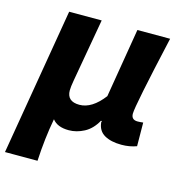

<svg xmlns="http://www.w3.org/2000/svg" viewBox="-135 -644 874 935"><g transform="rotate(15 302.0 -176.5)"><path d="M99 -547H263L207 -229Q201 -195 201 -178Q201 -122 264 -122Q327 -122 385 -198L443 -547H608Q527 -189 527 -148Q527 -117 559 -117Q571 -117 587 -119L588 0Q553 13 512 13Q459 13 426 -6Q393 -25 389 -68L391 -74H386Q361 -29 323 -9Q285 11 246 11Q188 11 163 -22Q144 79 138 194H-26Z"/></g></svg>

Font: Nebula Sans Bold
Style: Regular
Weight: 700
Italic angle: -9°
Designer: Paul D. Hunt for Adobe (as Source Sans)
Foundry: Nebula Entertainment & Broadcasting LLC
Version: Version 1.010